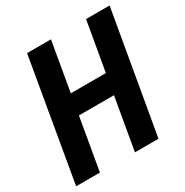

<svg xmlns="http://www.w3.org/2000/svg" viewBox="-164 -844 940 976"><g transform="rotate(-30 306.0 -355.5)"><path d="M461.4 -422.9 440.4 -304.7H156.7L177.2 -422.9ZM267.6 -710.9 144.5 0H4.9L127.4 -710.9ZM611.8 -710.9 488.3 0H350.1L473.6 -710.9Z"/></g></svg>

Font: Roboto Condensed
Style: Bold Italic
Weight: 700
Italic angle: -12°
Designer: Christian Robertson
Foundry: Google
Version: Version 3.0